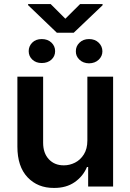

<svg xmlns="http://www.w3.org/2000/svg" viewBox="-20 -927 648 954"><path d="M414.1 -229V-545.9H542V0H418V-97.2H412.1Q393.1 -51.3 351.1 -22Q309.1 7.3 248 6.8Q167.5 7.3 116.9 -46.1Q66.4 -99.6 66.4 -198.2V-545.9H194.3V-217.8Q194.3 -166 222.9 -135.5Q251.5 -105 297.9 -105.5Q326.2 -105.5 352.8 -118.9Q379.4 -132.3 396.7 -159.9Q414.1 -187.5 414.1 -229ZM231.9 -906.7 304.7 -834 377.9 -906.7H489.7V-900.9L346.2 -764.2H262.7L119.6 -901.4V-906.7ZM356.9 -671.9Q356.4 -696.8 374.8 -714.8Q393.1 -732.9 422.4 -732.9Q452.1 -732.9 470.5 -714.8Q488.8 -696.8 488.8 -671.9Q488.8 -647.9 470.5 -630.4Q452.1 -612.8 422.4 -612.3Q393.1 -612.8 374.8 -630.4Q356.4 -647.9 356.9 -671.9ZM122.6 -672.9Q122.6 -697.3 140.1 -715.1Q157.7 -732.9 187.5 -732.9Q217.3 -732.9 235.6 -715.3Q253.9 -697.8 253.9 -672.9Q253.9 -647.5 235.4 -630.6Q216.8 -613.8 187.5 -613.8Q158.7 -613.8 140.6 -630.9Q122.6 -647.9 122.6 -672.9Z"/></svg>

Font: Inter Semi Bold
Style: Regular
Weight: 600
Designer: Rasmus Andersson
Foundry: rsms
Version: Version 4.000;git-e0f93cc